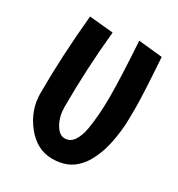

<svg xmlns="http://www.w3.org/2000/svg" viewBox="-171 -817 881 948"><g transform="rotate(30 269.5 -343.0)"><path d="M191 -235Q191 -183 214 -142Q237 -101 268.5 -101Q300 -101 319 -129Q338 -157 346 -203Q360 -284 360 -390.5Q360 -497 347 -703L483 -689Q497 -483 497 -409Q497 -335 495 -305.5Q493 -276 487 -237Q481 -198 471 -164Q461 -130 444 -96Q427 -62 404 -38Q353 17 265.5 17Q178 17 116 -61Q54 -139 54 -235Q54 -446 77 -685L213 -672Q191 -453 191 -235Z"/></g></svg>

Font: Boogaloo
Style: Regular
Weight: 400
Designer: John Vargas Beltran
Foundry: John Vargas Beltran
Version: Version 1.002